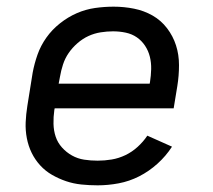

<svg xmlns="http://www.w3.org/2000/svg" viewBox="-20 -548 640 576"><path d="M273 8Q248 8 224 5.5Q200 3 178 -4.5Q156 -12 136 -23.5Q116 -35 100.5 -52Q85 -69 75 -89.5Q65 -110 60.5 -133.5Q56 -157 57 -181Q58 -205 62 -230L78 -330Q83 -357 92.5 -384Q102 -411 119 -435Q136 -459 160 -478Q184 -497 210.5 -508.5Q237 -520 265 -524Q293 -528 321 -528Q352 -528 382 -522Q412 -516 437.5 -501.5Q463 -487 481 -463.5Q499 -440 508 -412Q517 -384 517 -352.5Q517 -321 512 -290L501 -223H144L143 -218Q140 -197 140.5 -176.5Q141 -156 147 -138Q153 -120 166 -105.5Q179 -91 196 -81.5Q213 -72 232.5 -69Q252 -66 273 -66Q294 -66 315 -69.5Q336 -73 356 -82.5Q376 -92 393 -107.5Q410 -123 422 -141L496 -108Q478 -80 452.5 -57Q427 -34 397.5 -19Q368 -4 336 2Q304 8 273 8ZM156 -297H429L430 -302Q433 -321 433.5 -340.5Q434 -360 429.5 -378Q425 -396 415 -411Q405 -426 390.5 -436Q376 -446 357.5 -450Q339 -454 319 -454Q301 -454 282 -451Q263 -448 245.5 -440Q228 -432 212.5 -418.5Q197 -405 186 -389Q175 -373 169 -354.5Q163 -336 160 -318Z"/></svg>

Font: Zed Sans Extended
Style: Italic
Weight: 400
Width: 7
Italic angle: -9°
Designer: Belleve Invis
Foundry: Belleve Invis
Version: Version 1.0.0; ttfautohint (v1.8.4)